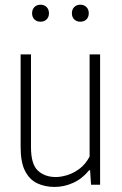

<svg xmlns="http://www.w3.org/2000/svg" viewBox="-20 -766 505 796"><path d="M206.5 9Q166.5 9 134.5 -6Q102.5 -21 84 -57Q65.5 -93 65.5 -156V-540.5H108.5V-155.5Q108.5 -85 137.2 -58.5Q166 -32 211.5 -32Q232.5 -32 258.8 -40Q285 -48 309.8 -66.5Q334.5 -85 351.5 -117V-540.5H395V0H357.5L353.5 -60H349.5Q320.5 -24.5 283 -7.8Q245.5 9 206.5 9ZM313 -676Q297.5 -676 287.8 -685.5Q278 -695 278 -711Q278 -727 287.8 -736.8Q297.5 -746.5 313 -746.5Q328.5 -746.5 338.2 -736.8Q348 -727 348 -711Q348 -695 338.2 -685.5Q328.5 -676 313 -676ZM148 -676Q132.5 -676 122.8 -685.5Q113 -695 113 -711Q113 -727 122.8 -736.8Q132.5 -746.5 148 -746.5Q163.5 -746.5 173.2 -736.8Q183 -727 183 -711Q183 -695 173.2 -685.5Q163.5 -676 148 -676Z"/></svg>

Font: Encode Sans Condensed ExtraLight
Style: Regular
Weight: 200
Width: 3
Designer: Multiple Designers
Foundry: Impallari Type
Version: Version 3.000; ttfautohint (v1.8.3) -l 8 -r 50 -G 200 -x 14 